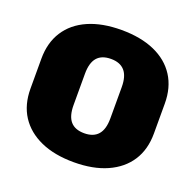

<svg xmlns="http://www.w3.org/2000/svg" viewBox="-127 -846 1008 991"><g transform="rotate(20 377.0 -350.0)"><path d="M377 13Q271 13 195 -21Q119 -55 78.5 -117.5Q38 -180 38 -268V-432Q38 -520 78.5 -583Q119 -646 195 -679.5Q271 -713 377 -713Q483 -713 559 -679.5Q635 -646 675.5 -583Q716 -520 716 -432V-268Q716 -180 675.5 -117.5Q635 -55 559 -21Q483 13 377 13ZM377 -146Q427 -146 452.5 -175Q478 -204 478 -264V-436Q478 -496 452.5 -525Q427 -554 377 -554Q326 -554 301 -525Q276 -496 276 -436V-264Q276 -204 301 -175Q326 -146 377 -146Z"/></g></svg>

Font: Pathway Extreme SemiCondensed Black
Style: Regular
Weight: 900
Width: 4
Version: Version 1.001;gftools[0.9.26]